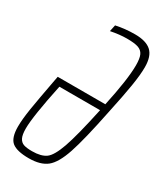

<svg xmlns="http://www.w3.org/2000/svg" viewBox="-179 -765 715 842"><g transform="rotate(30 178.0 -344.0)"><path d="M4 -89Q4 -126 13 -182Q22 -238 42 -344L46 -365H287Q318 -509 318 -580Q318 -615 310 -632Q302 -649 283 -655.5Q264 -662 225 -662Q189 -662 144 -653L151 -686Q197 -696 247 -696Q303 -696 329.5 -672Q356 -648 356 -592Q356 -554 346.5 -495.5Q337 -437 317 -344Q285 -186 261 -114.5Q237 -43 205 -17.5Q173 8 114 8Q54 8 29 -12Q4 -32 4 -89ZM280 -331H74Q38 -160 38 -99Q38 -67 46 -51.5Q54 -36 69 -31Q84 -26 111 -26Q157 -26 181 -43.5Q205 -61 227 -123.5Q249 -186 280 -331Z"/></g></svg>

Font: Saira Ultra Condensed Thin
Style: Italic
Weight: 100
Width: 1
Italic angle: -12°
Designer: Hector Gatti with collaboration of the Omnibus-Type team
Foundry: Omnibus-Type
Version: Version 1.001; ttfautohint (v1.8)